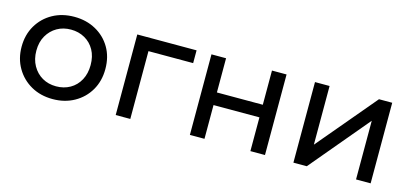

<svg xmlns="http://www.w3.org/2000/svg" viewBox="-52 -874 2608 1220"><g transform="rotate(15 1252.0 -264.5)"><path d="M320 6Q240 6 178 -29Q116 -64 80 -125.5Q44 -187 44 -265Q44 -344 80 -405Q116 -466 178 -500.5Q240 -535 320 -535Q399 -535 461.5 -500.5Q524 -466 559.5 -405.5Q595 -345 595 -265Q595 -186 559.5 -125Q524 -64 461.5 -29Q399 6 320 6ZM320 -78Q371 -78 411.5 -101Q452 -124 475 -166.5Q498 -209 498 -265Q498 -322 475 -363.5Q452 -405 411.5 -428Q371 -451 320 -451Q269 -451 229 -428Q189 -405 165 -363.5Q141 -322 141 -265Q141 -209 165 -166.5Q189 -124 229 -101Q269 -78 320 -78Z M734 0V-530H1124V-446H807L830 -468V0Z M1222 0V-530H1318V-305H1620V-530H1716V0H1620V-222H1318V0Z M1903 0V-530H1999V-144L2324 -530H2411V0H2315V-386L1991 0Z"/></g></svg>

Font: MOST Montserrat Medium
Style: Regular
Weight: 500
Designer: Julieta Ulanovsky
Foundry: Julieta Ulanovsky
Version: Version 8.000;March 11, 2024;FontCreator 15.0.0.2926 64-bit